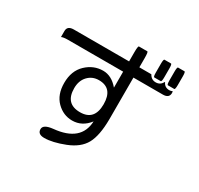

<svg xmlns="http://www.w3.org/2000/svg" viewBox="-179 -1003 1358 1312"><g transform="rotate(30 500.0 -347.0)"><path d="M638.7 -572.3V-242.2Q637.7 -114.3 601.6 -48.3Q565.4 17.6 473.1 53.7Q380.9 89.8 316.4 89.8Q264.6 89.8 264.6 49.8Q264.6 12.7 339.8 4.9Q545.9 -14.6 552.7 -176.8Q500 -108.4 421.9 -108.4Q351.6 -108.4 299.3 -160.6Q247.1 -212.9 247.1 -304.7Q247.1 -400.4 304.7 -455.1Q362.3 -509.8 437.5 -509.8Q503.9 -509.8 557.6 -446.3V-572.3H122.1Q86.9 -572.3 71.3 -564.9Q71.3 -572.3 71.3 -612.8Q71.3 -653.3 122.1 -653.3H557.6V-726.6Q557.6 -775.4 565.4 -775.4H630.9Q638.7 -775.4 638.7 -726.6V-653.3H733.4Q751 -620.1 786.1 -620.1Q822.3 -620.1 838.9 -653.3H841.8Q856.4 -620.1 893.6 -620.1Q905.3 -620.1 918 -626L919.9 -613.3Q919.9 -572.3 871.1 -572.3H638.7ZM444.3 -439.5Q392.6 -439.5 358.4 -403.3Q324.2 -367.2 324.2 -307.6Q324.2 -184.6 440.4 -184.6Q553.7 -184.6 553.7 -312.5Q553.7 -439.5 444.3 -439.5ZM861.3 -749Q861.3 -784.2 869.1 -784.2H918.9Q926.8 -784.2 926.8 -749V-680.7Q926.8 -644.5 918.9 -644.5H869.1Q861.3 -644.5 861.3 -680.7V-749ZM753.9 -749Q753.9 -784.2 761.7 -784.2H812.5Q820.3 -784.2 820.3 -749V-680.7Q820.3 -644.5 812.5 -644.5H761.7Q753.9 -644.5 753.9 -680.7V-749Z"/></g></svg>

Font: YuPearl-Regular
Style: Regular
Weight: 400
Designer: Max Yao
Foundry: Max-Everyday
Version: Version 1.011; ttfautohint (v1.8.3)